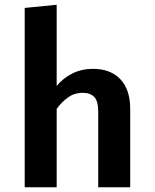

<svg xmlns="http://www.w3.org/2000/svg" viewBox="-20 -793 655 813"><path d="M84.6 0V-759.5L220 -772.8V-429.2Q247.7 -462.6 286.9 -482.1Q326.2 -501.5 373.8 -501.5Q447.7 -501.5 489.5 -457.7Q531.3 -413.8 531.3 -331.8V0H395.9V-320.5Q395.9 -365.1 379 -382.6Q362.1 -400 329.7 -400Q295.4 -400 268.7 -381Q242.1 -362.1 220 -332.3V0Z"/></svg>

Font: Fira Code SemiBold
Style: Regular
Weight: 600
Designer: Carrois Corporate, Edenspiekermann AG, Nikita Prokopov
Foundry: Carrois Corporate, Edenspiekermann AG, Nikita Prokopov
Version: Version 6.002